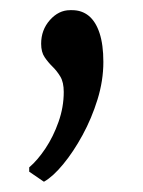

<svg xmlns="http://www.w3.org/2000/svg" viewBox="-20 -131 281 378"><path d="M66 226.5 37.5 207V198.5Q54 184.5 69.5 161.2Q85 138 95.2 109Q105.5 80 105.5 50Q105.5 31 98.8 19.8Q92 8.5 83.2 0Q74.5 -8.5 67.8 -18.5Q61 -28.5 61 -45Q61 -72 78.2 -91.5Q95.5 -111 118 -111H122Q141 -111 154.8 -99.8Q168.5 -88.5 176 -65.8Q183.5 -43 183.5 -9Q183.5 27.5 172 64.8Q160.5 102 142.5 135Q124.5 168 104.5 192.2Q84.5 216.5 67 226.5Z"/></svg>

Font: Merriweather Light 18pt Light
Style: Regular
Weight: 300
Version: Version 2.100